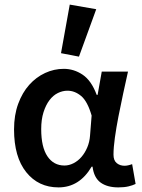

<svg xmlns="http://www.w3.org/2000/svg" viewBox="-20 -802 618 834"><path d="M234 12Q147 12 94 -54Q41 -120 41 -240Q41 -302 59 -351Q77 -400 107 -433.5Q137 -467 176 -485Q215 -503 257 -503Q301 -503 339 -477.5Q377 -452 400 -390H404L422 -491H536Q526 -446 515 -395.5Q504 -345 494.5 -296Q485 -247 479 -204Q473 -161 473 -130Q473 -105 487 -93.5Q501 -82 521 -82Q535 -82 554 -89L569 -3Q557 3 538.5 7.5Q520 12 494 12Q446 12 417 -9Q388 -30 382 -78H378Q325 12 234 12ZM260 -83Q280 -83 299.5 -93Q319 -103 334 -120.5Q349 -138 359 -161.5Q369 -185 371 -212L378 -300Q360 -362 332.5 -385Q305 -408 273 -408Q252 -408 231.5 -398Q211 -388 195 -367Q179 -346 169 -314.5Q159 -283 159 -241Q159 -163 186 -123Q213 -83 260 -83ZM245 -571 283 -782 398 -762 323 -556Z"/></svg>

Font: CV Source Sans Light
Style: Bold
Weight: 600
Designer: Paul D. Hunt
Foundry: Adobe Systems Incorporated
Version: Version 3.001